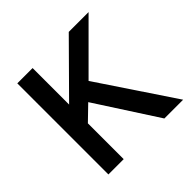

<svg xmlns="http://www.w3.org/2000/svg" viewBox="-140 -652 781 781"><g transform="rotate(-45 250.0 -262.0)"><path d="M490 0H382L210 -266L148 -206V0H60V-524H148V-314L356 -524H470L272 -326Z"/></g></svg>

Font: Autonym
Style: Regular
Weight: 500
Version: Version 1.0.20131126